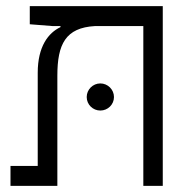

<svg xmlns="http://www.w3.org/2000/svg" viewBox="-20 -606 626 626"><path d="M510.7 0V-585.9H77.1V-526.9L151.9 -521H177.2V-517.6C137.7 -499 103 -454.6 103 -368.7V-64.9H14.2V0H167V-359.4C167 -461.9 193.8 -515.6 289.6 -521H447.3V0ZM307.1 -245.6C331.5 -245.6 351.6 -265.1 351.6 -289.6C351.6 -314 331.5 -334 307.1 -334C282.7 -334 262.7 -314 262.7 -289.6C262.7 -265.1 282.7 -245.6 307.1 -245.6Z"/></svg>

Font: Cascadia Mono Light
Style: Regular
Weight: 300
Monospace: yes
Designer: Aaron Bell
Foundry: Saja Typeworks
Version: Version 2404.023